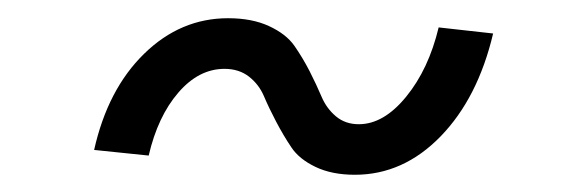

<svg xmlns="http://www.w3.org/2000/svg" viewBox="-20 -371 646 215"><path d="M377.4 -175.3Q351.6 -175.3 333.3 -184.1Q314.9 -192.9 306.2 -206.1Q297.4 -219.2 289.3 -234.6Q281.2 -250 275.6 -263.2Q270 -276.4 258.8 -285.2Q247.6 -293.9 231.4 -293.9Q202.6 -293.9 179.7 -267.3Q156.7 -240.7 146.5 -196.8L85.4 -203.1Q100.6 -271 141.4 -310.8Q182.1 -350.6 235.4 -350.6Q262.2 -350.6 281.2 -341.8Q300.3 -333 309.6 -319.8Q318.8 -306.6 326.7 -291.3Q334.5 -275.9 340.1 -262.7Q345.7 -249.5 356.2 -240.7Q366.7 -231.9 381.8 -231.9Q409.7 -231.9 434.8 -262.7Q460 -293.5 471.2 -340.3L532.2 -333.5Q515.1 -261.2 473.4 -218.3Q431.6 -175.3 377.4 -175.3Z"/></svg>

Font: HK Grotesk Medium Legacy Italic
Style: Regular
Weight: 500
Italic angle: -13°
Designer: Alfredo Marco Pradil
Foundry: Hanken Design Co.
Version: Version 2.022;PS 002.022;hotconv 1.0.88;makeotf.lib2.5.64775